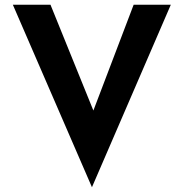

<svg xmlns="http://www.w3.org/2000/svg" viewBox="-20 -752 771 806"><path d="M192 -732 372 -288 541 -732H697L366 34L34 -732Z"/></svg>

Font: Reem Kufi SemiBold
Style: Regular
Weight: 600
Designer: Khaled Hosny
Version: Version 1.001